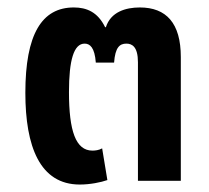

<svg xmlns="http://www.w3.org/2000/svg" viewBox="-20 -485 560 515"><path d="M237 -317H286C289 -358 301 -368 319 -368C334 -368 350 -360 350 -318V0H465V-332C465 -423 426 -465 355 -465C317 -465 277 -453 264 -412H262C242 -453 212 -465 178 -465C92 -465 48 -393 48 -236C48 -92 87 10 194 10C222 10 251 4 268 -2L254 -87C245 -82 235 -81 228 -81C183 -81 165 -134 165 -238C165 -324 178 -368 207 -368C221 -368 234 -358 237 -317Z"/></svg>

Font: Noto Sans Thai SemiCondensed Semi
Style: Regular
Weight: 600
Width: 4
Designer: Monotype Design Team
Foundry: Monotype Imaging Inc.
Version: Version 1.901